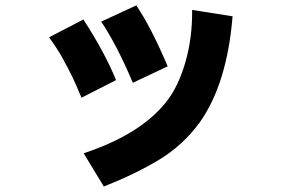

<svg xmlns="http://www.w3.org/2000/svg" viewBox="-20 -638 1040 705"><path d="M287.1 -75.2Q497.1 -144.5 591.8 -265.6Q634.8 -320.3 660.6 -409.2Q686.5 -498 685.5 -601.6L834 -578.1Q813.5 -328.1 711.9 -186.5Q651.4 -104.5 565.4 -52.2Q479.5 0 361.3 46.9ZM160.2 -501 286.1 -566.4Q363.3 -448.2 406.2 -343.8L279.3 -279.3Q278.3 -281.2 271 -298.3Q263.7 -315.4 259.8 -324.7Q255.9 -334 246.6 -353.5Q237.3 -373 229 -388.7Q220.7 -404.3 210 -423.8Q199.2 -443.4 186.5 -462.9Q173.8 -482.4 160.2 -501ZM351.6 -558.6 480.5 -618.2Q535.2 -537.1 595.7 -394.5L467.8 -334Q409.2 -472.7 351.6 -558.6Z"/></svg>

Font: Gothic A1 Black
Style: Regular
Weight: 900
Version: Version 2.50